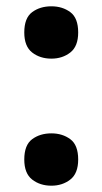

<svg xmlns="http://www.w3.org/2000/svg" viewBox="-20 -576 325 609"><path d="M57 -473Q57 -519 82 -537.5Q107 -556 143 -556Q178 -556 203 -537.5Q228 -519 228 -473Q228 -429 203 -409.5Q178 -390 143 -390Q107 -390 82 -409.5Q57 -429 57 -473ZM57 -70Q57 -116 82 -134.5Q107 -153 143 -153Q178 -153 203 -134.5Q228 -116 228 -70Q228 -26 203 -6.5Q178 13 143 13Q107 13 82 -6.5Q57 -26 57 -70Z"/></svg>

Font: Noto Sans Tai Tham
Style: Bold
Weight: 700
Designer: Monotype Design Team 2013. Revised by David WIlliams 2020
Foundry: Monotype Imaging Inc.
Version: Version 2.002; ttfautohint (v1.8.4.7-5d5b)